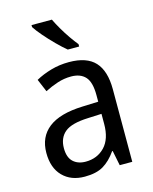

<svg xmlns="http://www.w3.org/2000/svg" viewBox="-116 -843 741 930"><g transform="rotate(-15 254.0 -378.0)"><path d="M261 -546Q350 -546 391.5 -501Q433 -456 433 -364V0H370L355 -75H352Q322 -32 286.5 -11Q251 10 193 10Q124 10 83 -32Q42 -74 42 -149Q42 -229 98.5 -273Q155 -317 269 -321L349 -324V-357Q349 -422 324.5 -449Q300 -476 253 -476Q218 -476 184.5 -465Q151 -454 120 -438L93 -502Q127 -521 170 -533.5Q213 -546 261 -546ZM281 -260Q198 -257 164 -229Q130 -201 130 -149Q130 -103 153.5 -81Q177 -59 216 -59Q274 -59 311.5 -98Q349 -137 349 -213V-263ZM235 -766Q246 -743 262 -715.5Q278 -688 296 -662Q314 -636 329 -618V-606H272Q250 -624 222 -652Q194 -680 169.5 -708.5Q145 -737 133 -756V-766Z"/></g></svg>

Font: Noto Sans Myanmar SemiCondensed
Style: Regular
Weight: 400
Width: 4
Designer: Monotype Design Team
Foundry: Monotype Imaging Inc.
Version: Version 2.107; ttfautohint (v1.8.4.7-5d5b)